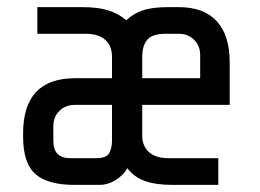

<svg xmlns="http://www.w3.org/2000/svg" viewBox="-20 -520 731 540"><path d="M338 -47Q328 -28 306 -14Q284 0 259 0H190Q114 0 79.5 -30.5Q45 -61 45 -135V-145Q45 -300 191 -300H295V-360Q295 -391 276 -408Q257 -425 220 -425H85V-500H210Q255 -500 284 -491Q313 -482 335 -463Q355 -482 382 -491Q409 -500 455 -500H482Q553 -500 589.5 -460.5Q626 -421 626 -345V-225H380V-134Q382 -106 401 -90.5Q420 -75 455 -75H594V0H465Q418 0 387.5 -11Q357 -22 338 -47ZM543 -300V-365Q543 -391 526 -408Q509 -425 483 -425H445Q409 -425 394.5 -408.5Q380 -392 380 -360V-300ZM190 -225Q164 -225 147 -208Q130 -191 130 -165V-125Q130 -99 142 -87Q154 -75 180 -75H249Q279 -75 287 -89Q295 -103 295 -125V-225Z"/></svg>

Font: Share Tech
Style: Regular
Weight: 400
Designer: Ralph du Carrois
Foundry: Carrois Type Design
Version: Version 1.100